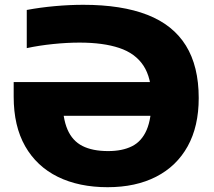

<svg xmlns="http://www.w3.org/2000/svg" viewBox="-20 -770 890 800"><path d="M428.5 10Q309 10 221 -33.2Q133 -76.5 85 -160.5Q37 -244.5 37 -367V-428H669.5V-287.5H173.5L240.5 -357.5Q240.5 -278.5 261 -230.8Q281.5 -183 323.5 -161.8Q365.5 -140.5 430.5 -140.5Q490 -140.5 530.2 -160.8Q570.5 -181 591 -228.5Q611.5 -276 611.5 -357.5Q611.5 -445.5 577.5 -496.8Q543.5 -548 476.8 -570.2Q410 -592.5 311.5 -592.5Q259.5 -592.5 201 -586.5Q142.5 -580.5 91.5 -569.5V-728.5Q147.5 -739 208.8 -744.5Q270 -750 327 -750Q487 -750 594 -708.2Q701 -666.5 754.5 -580.2Q808 -494 808 -361.5Q808 -243.5 762 -160.5Q716 -77.5 630.8 -33.8Q545.5 10 428.5 10Z"/></svg>

Font: Encode Sans SemiExpanded ExtraBold
Style: Regular
Weight: 800
Width: 6
Designer: Multiple Designers
Foundry: Impallari Type
Version: Version 3.002